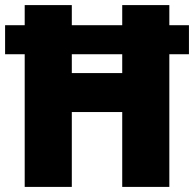

<svg xmlns="http://www.w3.org/2000/svg" viewBox="-22 -734 762 754"><path d="M75 0H260V-294H458V0H643V-521H720V-635H643V-714H458V-635H260V-714H75V-635H-2V-521H75ZM260 -447V-521H458V-447Z"/></svg>

Font: Noto Sans Arabic UI SmCn Bk
Style: Regular
Weight: 900
Width: 4
Designer: Monotype Design Team, Nadine Chahine and Nizar Qandah
Foundry: Monotype Imaging Inc.
Version: Version 2.010